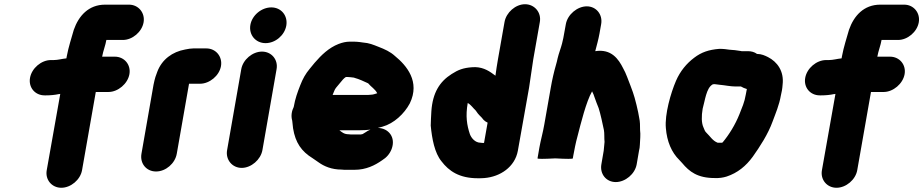

<svg xmlns="http://www.w3.org/2000/svg" viewBox="-20 -777 4366 908"><path d="M191 -326H198C218 -326 240 -328 258 -332C260 -332 262 -332 265 -333L201 28C193 73 225 111 270 111C315 111 360 73 368 28L433 -342H493C538 -342 584 -381 592 -426C600 -471 568 -509 523 -509H463C468 -537 479 -563 483 -588H561C606 -588 651 -626 659 -671C667 -716 635 -755 590 -755H477C399 -755 352 -702 329 -636C318 -597 304 -555 296 -512L294 -501C273 -499 254 -493 234 -493H221C175 -493 130 -454 122 -409C114 -364 145 -326 191 -326Z M816 -50 874 -381H926C971 -381 1017 -419 1025 -464C1033 -509 1001 -548 956 -548H894C883 -548 871 -546 856 -543C795 -532 746 -496 724 -438L715 -413C712 -403 709 -391 706 -376L649 -50C641 -4 672 34 718 34C764 34 808 -4 816 -50Z M1121 -450 1054 -67C1046 -22 1078 17 1123 17C1168 17 1213 -22 1221 -67L1288 -450C1296 -495 1264 -533 1219 -533C1174 -533 1129 -495 1121 -450ZM1164 -659C1156 -612 1189 -573 1236 -573C1282 -573 1326 -610 1334 -656C1342 -703 1310 -742 1263 -742C1217 -742 1172 -705 1164 -659Z M1653 -410C1654 -410 1655 -410 1656 -409C1679 -403 1701 -392 1721 -383C1735 -366 1754 -356 1764 -336C1754 -333 1744 -329 1733 -329C1726 -328 1719 -328 1711 -328H1553L1557 -338C1562 -350 1563 -354 1570 -363L1590 -387C1596 -395 1607 -408 1616 -413H1622C1632 -413 1643 -411 1653 -410ZM1686 -141H1645C1642 -141 1636 -141 1629 -142C1607 -142 1597 -152 1585 -161H1681C1699 -161 1716 -162 1732 -164L1719 -158C1711 -152 1704 -149 1695 -143C1693 -143 1688 -141 1686 -141ZM1767 -172C1775 -174 1782 -176 1789 -178C1843 -193 1892 -239 1918 -288C1968 -391 1903 -467 1848 -512C1825 -533 1800 -544 1769 -556C1746 -565 1726 -574 1696 -576L1682 -578C1673 -579 1663 -580 1654 -580H1634C1617 -580 1599 -576 1581 -569C1535 -551 1500 -517 1468 -480L1445 -452C1425 -428 1412 -405 1400 -374C1387 -341 1376 -311 1369 -271C1360 -253 1355 -230 1362 -206C1363 -193 1365 -182 1366 -170C1377 -102 1406 -61 1458 -29L1474 -18C1478 -15 1483 -12 1487 -9C1512 9 1548 25 1595 25C1604 26 1610 26 1615 26H1657C1711 26 1753 5 1787 -19C1808 -32 1823 -49 1832 -72C1853 -128 1817 -171 1767 -172Z M2502 -497 2533 -673C2541 -718 2508 -757 2463 -757C2418 -757 2374 -718 2366 -673L2335 -497C2331 -473 2326 -444 2323 -419L2312 -427C2288 -445 2256 -463 2212 -459C2171 -456 2147 -447 2116 -427C2059 -391 2026 -338 2020 -251C2019 -224 2017 -206 2017 -183C2023 -121 2035 -54 2068 -14C2103 32 2152 66 2240 66C2251 66 2262 66 2271 65C2345 59 2415 13 2429 -64L2482 -362C2489 -404 2495 -455 2502 -497ZM2286 -197 2269 -101C2264 -101 2258 -101 2253 -102C2227 -102 2209 -124 2202 -143C2188 -185 2181 -228 2192 -290C2208 -281 2218 -265 2230 -254L2240 -240C2244 -235 2251 -228 2258 -221L2267 -210C2272 -205 2279 -200 2286 -197Z M2656 -663 2644 -597 2638 -571C2633 -551 2622 -523 2617 -501C2615 -492 2613 -482 2609 -469C2600 -438 2591 -399 2585 -364L2554 -188C2548 -152 2537 -114 2531 -80L2522 -28C2522 -25 2550 -25 2606 -28C2661 -25 2689 -25 2689 -28L2691 -40C2696 -67 2703 -104 2711 -132C2727 -194 2752 -296 2780 -345C2785 -336 2789 -326 2792 -316C2798 -298 2804 -284 2811 -266C2819 -242 2831 -187 2836 -162C2839 -147 2837 -122 2839 -106C2837 -93 2837 -76 2835 -64L2824 0C2816 46 2847 84 2892 84C2937 84 2983 46 2991 0L3002 -64C3004 -73 3006 -82 3006 -92C3007 -117 3010 -140 3007 -162C3007 -182 3007 -202 3003 -219C2999 -247 2983 -314 2973 -341L2962 -371C2951 -398 2941 -430 2927 -454C2905 -498 2871 -547 2795 -535C2802 -562 2810 -590 2815 -618L2823 -663C2831 -708 2800 -747 2755 -747C2710 -747 2664 -708 2656 -663Z M3512 -356 3507 -330C3501 -293 3489 -268 3477 -237C3457 -187 3428 -140 3397 -103H3396C3395 -102 3395 -102 3394 -102H3374C3350 -111 3338 -133 3321 -149C3314 -155 3311 -164 3307 -174C3297 -195 3297 -228 3303 -263C3314 -301 3320 -360 3349 -377C3349 -378 3350 -378 3351 -378C3354 -379 3356 -379 3359 -379H3360C3366 -378 3374 -377 3384 -376C3408 -374 3434 -368 3458 -368H3484C3493 -363 3501 -359 3512 -356ZM3382 -546C3332 -542 3297 -530 3263 -504C3227 -477 3197 -441 3177 -395C3152 -337 3123 -236 3129 -171C3134 -108 3156 -56 3193 -20L3206 -6C3240 35 3279 65 3360 65C3381 66 3400 63 3416 58C3468 41 3508 8 3540 -36C3574 -84 3612 -142 3634 -203C3648 -241 3665 -280 3673 -326L3678 -350C3680 -359 3680 -368 3681 -376C3689 -441 3655 -485 3612 -507C3598 -514 3581 -522 3560 -522C3548 -531 3533 -535 3517 -535H3487C3486 -535 3485 -535 3482 -536C3466 -539 3446 -541 3429 -542C3414 -544 3404 -546 3382 -546Z M3857 -326H3864C3884 -326 3906 -328 3924 -332C3926 -332 3928 -332 3931 -333L3867 28C3859 73 3891 111 3936 111C3981 111 4026 73 4034 28L4099 -342H4159C4204 -342 4250 -381 4258 -426C4266 -471 4234 -509 4189 -509H4129C4134 -537 4145 -563 4149 -588H4227C4272 -588 4317 -626 4325 -671C4333 -716 4301 -755 4256 -755H4143C4065 -755 4018 -702 3995 -636C3984 -597 3970 -555 3962 -512L3960 -501C3939 -499 3920 -493 3900 -493H3887C3841 -493 3796 -454 3788 -409C3780 -364 3811 -326 3857 -326Z"/></svg>

Font: Blanket
Style: BlkObl
Weight: 900
Foundry: Cannot Into Space Fonts
Version: Version 0.9